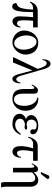

<svg xmlns="http://www.w3.org/2000/svg" viewBox="1258 -1980 940 3495"><g transform="rotate(90 1727.5 -233.0)"><path d="M467 -137C454 -82 427 -73 405 -73C375 -73 362 -97 356 -122C350 -147 350 -184 350 -218C350 -278 356 -338 360 -366H479V-450H193C87 -450 43 -404 9 -309H25C60 -360 98 -366 155 -366C143 -107 101 -86 60 -73C46 -69 37 -61 37 -50C37 -15 57 14 104 14C210 14 197 -288 201 -366H294C287 -296 278 -199 278 -112C278 -47 313 10 370 10C441 10 482 -73 482 -137Z M885 -191C885 -125 850 -22 770 -22C667 -22 625 -161 625 -244C625 -313 653 -428 740 -428C847 -428 885 -276 885 -191ZM974 -228C974 -358 896 -460 760 -460C622 -460 536 -329 536 -202C536 -82 634 10 753 10C874 10 974 -112 974 -228Z M1483 -137C1476 -79 1440 -59 1423 -59C1394 -59 1372 -97 1359 -142L1247 -532C1220 -626 1198 -683 1141 -683C1079 -683 1059 -601 1059 -536H1074C1083 -600 1107 -613 1134 -613C1166 -613 1200 -565 1220 -495L1233 -450L1018 0H1118L1262 -355L1334 -90C1350 -32 1375 11 1414 11C1468 11 1497 -53 1498 -137Z M1758 -460V-440C1797 -437 1829 -418 1857 -382C1892 -336 1907 -266 1907 -209C1907 -109 1874 -18 1787 -18C1705 -18 1685 -117 1685 -174V-385C1685 -432 1664 -455 1622 -455C1580 -455 1544 -398 1519 -345L1533 -339C1542 -358 1561 -388 1581 -388C1598 -388 1601 -356 1601 -318V-198C1601 -85 1635 10 1781 10C1904 10 1997 -95 1997 -225C1997 -382 1896 -460 1785 -460Z M2420 -145C2371 -77 2321 -40 2247 -40C2195 -40 2142 -71 2142 -129C2142 -192 2205 -217 2249 -217C2270 -217 2276 -211 2293 -211C2325 -211 2341 -224 2341 -237C2341 -248 2329 -258 2303 -258C2278 -258 2272 -249 2242 -249C2186 -249 2158 -288 2158 -334C2158 -386 2194 -431 2251 -431C2307 -431 2338 -418 2338 -391C2338 -381 2334 -376 2334 -357C2334 -332 2354 -315 2378 -315C2400 -315 2425 -329 2425 -357C2425 -435 2336 -460 2269 -460C2143 -460 2075 -397 2075 -329C2075 -287 2104 -249 2152 -235C2097 -226 2052 -176 2052 -122C2052 -83 2069 10 2242 10C2317 10 2389 -31 2434 -136Z M2908 -366V-450H2628C2532 -450 2481 -343 2469 -276H2484C2502 -330 2543 -366 2598 -366H2680C2663 -309 2640 -219 2640 -142C2640 -67 2662 10 2743 10C2809 10 2852 -64 2852 -143H2837C2828 -98 2801 -73 2768 -73C2727 -73 2715 -123 2715 -182C2715 -254 2733 -339 2738 -366Z M3395 217C3384 199 3379 171 3379 132V-319C3379 -400 3337 -460 3261 -460C3215 -460 3169 -438 3117 -379H3116C3110 -436 3102 -455 3056 -455C3013 -455 2978 -398 2953 -345L2967 -339C2976 -358 2994 -388 3015 -388C3023 -388 3035 -379 3035 -313V0H3119V-348C3163 -392 3189 -405 3222 -405C3272 -405 3295 -374 3295 -308V131C3295 186 3302 202 3310 217ZM3111 -507H3145L3211 -588C3227 -607 3238 -621 3238 -633C3238 -653 3221 -662 3208 -662C3187 -662 3177 -654 3170 -639Z"/></g></svg>

Font: XITS Math
Style: Regular
Weight: 400
Designer: MicroPress Inc., with final additions and corrections provided by Coen Hoffman, Elsevier (retired)
Version: Version 1.302